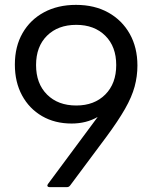

<svg xmlns="http://www.w3.org/2000/svg" viewBox="-20 -768 628 788"><path d="M183 0Q177 0 175 -4Q173 -8 177 -13L381 -288Q334 -261 274 -261Q205 -261 152.5 -291.5Q100 -322 70.5 -376.5Q41 -431 41 -503Q41 -577 72.5 -632Q104 -687 160.5 -717.5Q217 -748 292 -748Q368 -748 424.5 -716.5Q481 -685 512.5 -629Q544 -573 544 -499Q544 -455 532.5 -412.5Q521 -370 493 -321Q465 -272 417 -207L268 -7Q263 0 255 0ZM293 -335Q367 -335 412 -380Q457 -425 457 -501Q457 -577 412 -621.5Q367 -666 293 -666Q218 -666 173 -621.5Q128 -577 128 -501Q128 -425 173 -380Q218 -335 293 -335Z"/></svg>

Font: LINE Seed Sans App
Style: Regular
Weight: 400
Designer: LINE VX Design & Dalton Maag Ltd & Sandoll Inc
Foundry: Dalton Maag Ltd
Version: Version 1.003